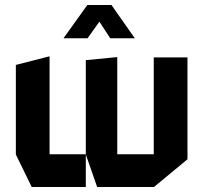

<svg xmlns="http://www.w3.org/2000/svg" viewBox="-20 -743 807 763"><path d="M106 0 43 -129V-485L176 -519H177V-130H321V-504L445 -516H446V-130H591V-515H725V-110L592 0H366L321 -129V0ZM418 -591 375 -657 328 -591H233V-592L327 -723H422H423L515 -592V-591Z"/></svg>

Font: Foldit Thin SemiBold
Style: Regular
Weight: 600
Version: Version 1.003